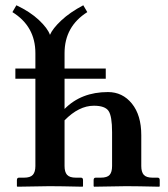

<svg xmlns="http://www.w3.org/2000/svg" viewBox="-20 -705 636 726"><path d="M379.9 -445.8V-407.2H224.1V-293Q287.1 -356.9 388.2 -356.9Q443.4 -356.9 478.8 -313.2Q514.2 -269.5 514.2 -193.8V-77.1Q514.2 -54.7 523.7 -43.9Q533.2 -33.2 557.1 -33.2H576.2Q584 -33.2 584 -23.9V-1L582 1Q496.1 -1 457 -1L335.9 1L334 -1V-23.9Q334 -33.2 341.8 -33.2H360.8Q385.3 -33.2 394.5 -43.7Q403.8 -54.2 403.8 -77.1V-205.1Q403.8 -266.1 390.4 -285.6Q377 -305.2 335 -305.2Q278.3 -305.2 224.1 -250V-77.1Q224.1 -54.7 233.6 -43.9Q243.2 -33.2 267.1 -33.2H286.1Q293.9 -33.2 293.9 -23.9V-1L292 1Q206.1 -1 167 -1L45.9 1L43.9 -1V-23.9Q43.9 -33.2 51.8 -33.2H70.8Q94.7 -33.2 104.2 -43.9Q113.8 -54.7 113.8 -77.1V-407.2H38.1V-445.8H113.8V-503.9Q113.8 -605.5 26.9 -659.2L42 -685.1Q93.8 -660.6 127.2 -629.2Q160.6 -597.7 168.9 -573.2Q179.2 -597.2 211.7 -627.7Q244.1 -658.2 294.9 -685.1L310.1 -659.2Q224.1 -605 224.1 -503.9V-445.8Z"/></svg>

Font: Linux Libertine G
Style: Bold
Weight: 700
Designer: Philipp H. Poll
Foundry: Philipp H. Poll
Version: Version 5.0.3